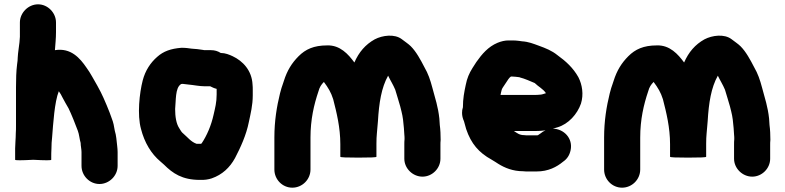

<svg xmlns="http://www.w3.org/2000/svg" viewBox="-20 -767 3632 888"><path d="M72 -663V-597L70 -571C68 -551 63 -523 62 -501C62 -492 61 -482 59 -469C55 -438 54 -399 54 -364V-188C54 -175 54 -162 53 -150C53 -126 50 -101 50 -80V-28C50 -25 78 -25 134 -28C189 -25 217 -25 217 -28V-40C217 -51 217 -64 218 -81C218 -98 219 -115 221 -132C226 -194 232 -296 252 -345C259 -336 264 -326 269 -316C278 -298 287 -284 297 -266C309 -242 331 -187 340 -162C346 -147 348 -122 353 -106C353 -93 357 -76 357 -64V0C357 46 395 84 440 84C485 84 524 46 524 0V-64C524 -73 523 -82 522 -92C519 -117 518 -140 511 -162C508 -182 504 -202 497 -219C488 -247 460 -314 446 -341L430 -371C414 -398 398 -430 380 -454C350 -498 308 -547 234 -535C236 -562 239 -590 239 -618V-663C239 -708 201 -747 156 -747C111 -747 72 -708 72 -663Z M982 -356V-330C982 -293 975 -268 968 -237C957 -187 937 -140 912 -103H911C910 -102 910 -102 909 -102H889C863 -111 847 -133 828 -149C820 -155 815 -164 809 -174C795 -195 790 -228 790 -263C794 -301 790 -360 816 -377C816 -378 816 -378 817 -378C820 -379 822 -379 825 -379H826C833 -378 841 -377 851 -376C875 -374 902 -368 926 -368H952C962 -363 970 -359 982 -356ZM819 -546C770 -542 736 -530 707 -504C676 -477 652 -441 640 -395C625 -337 614 -236 632 -171C648 -108 679 -56 722 -20L738 -6C779 35 823 65 904 65C925 66 944 63 959 58C1008 41 1043 8 1067 -36C1092 -84 1119 -142 1131 -203C1139 -241 1149 -280 1149 -326V-350C1149 -359 1149 -368 1148 -376C1145 -441 1103 -485 1056 -507C1041 -514 1022 -522 1001 -522C987 -531 972 -535 956 -535H926C925 -535 923 -535 920 -536C903 -539 883 -541 866 -542C850 -544 841 -546 819 -546Z M1416 17V-131C1416 -214 1432 -283 1453 -345C1458 -364 1466 -376 1478 -388C1498 -361 1511 -340 1521 -308C1537 -246 1554 -177 1554 -100V-42C1554 -39 1582 -38 1637 -38C1693 -38 1721 -39 1721 -42V-102C1721 -143 1724 -152 1728 -207C1733 -291 1744 -362 1775 -417C1786 -394 1798 -376 1808 -352C1814 -335 1826 -290 1831 -275L1837 -251C1843 -228 1846 -201 1848 -175L1850 -145C1851 -137 1851 -130 1851 -124C1850 -115 1850 -106 1850 -97V-33C1850 12 1889 50 1934 50C1979 50 2017 12 2017 -33V-97C2017 -104 2017 -111 2018 -120C2018 -142 2017 -168 2014 -189L2012 -219C2006 -274 1993 -311 1980 -360C1970 -398 1960 -427 1943 -456C1925 -491 1905 -528 1880 -553C1869 -564 1852 -575 1838 -586C1805 -611 1749 -604 1713 -585C1670 -561 1640 -526 1619 -478C1591 -516 1553 -559 1493 -557C1431 -557 1393 -539 1361 -507C1330 -476 1308 -441 1293 -393L1288 -378C1284 -368 1280 -354 1275 -335C1260 -274 1249 -208 1249 -131V17C1249 63 1286 101 1332 101C1378 101 1416 63 1416 17Z M2381 -410C2382 -410 2383 -410 2384 -409C2408 -403 2431 -392 2453 -383C2470 -366 2492 -356 2505 -336C2495 -333 2486 -329 2475 -329C2468 -328 2461 -328 2453 -328H2295L2297 -338C2300 -350 2300 -354 2306 -363L2322 -387C2327 -395 2335 -408 2343 -413H2349C2359 -413 2371 -411 2381 -410ZM2503 -164 2491 -158C2484 -152 2478 -149 2470 -143C2469 -143 2469 -143 2469 -142C2466 -141 2463 -141 2461 -141H2420C2417 -141 2411 -141 2404 -142C2382 -142 2371 -152 2357 -161H2453C2471 -161 2487 -162 2503 -164ZM2537 -172 2558 -178C2609 -193 2650 -239 2667 -288C2680 -330 2673 -375 2655 -410C2631 -453 2597 -484 2558 -512C2532 -533 2504 -544 2471 -556C2446 -565 2425 -574 2394 -576L2380 -578C2371 -579 2361 -580 2352 -580H2332C2315 -580 2298 -576 2281 -569C2238 -551 2209 -517 2183 -480L2165 -452C2150 -428 2140 -405 2134 -374C2127 -341 2121 -311 2121 -271C2118 -262 2117 -254 2117 -245C2117 -232 2120 -219 2126 -206C2130 -193 2133 -182 2136 -170C2159 -102 2195 -61 2253 -29L2271 -18C2276 -15 2280 -12 2285 -9C2314 9 2352 25 2399 25C2408 26 2415 26 2420 26H2462C2516 26 2555 5 2584 -19C2603 -32 2614 -49 2619 -72C2631 -128 2587 -171 2537 -172Z M2941 17V-131C2941 -214 2957 -283 2978 -345C2983 -364 2991 -376 3003 -388C3023 -361 3036 -340 3046 -308C3062 -246 3079 -177 3079 -100V-42C3079 -39 3107 -38 3162 -38C3218 -38 3246 -39 3246 -42V-102C3246 -143 3249 -152 3253 -207C3258 -291 3269 -362 3300 -417C3311 -394 3323 -376 3333 -352C3339 -335 3351 -290 3356 -275L3362 -251C3368 -228 3371 -201 3373 -175L3375 -145C3376 -137 3376 -130 3376 -124C3375 -115 3375 -106 3375 -97V-33C3375 12 3414 50 3459 50C3504 50 3542 12 3542 -33V-97C3542 -104 3542 -111 3543 -120C3543 -142 3542 -168 3539 -189L3537 -219C3531 -274 3518 -311 3505 -360C3495 -398 3485 -427 3468 -456C3450 -491 3430 -528 3405 -553C3394 -564 3377 -575 3363 -586C3330 -611 3274 -604 3238 -585C3195 -561 3165 -526 3144 -478C3116 -516 3078 -559 3018 -557C2956 -557 2918 -539 2886 -507C2855 -476 2833 -441 2818 -393L2813 -378C2809 -368 2805 -354 2800 -335C2785 -274 2774 -208 2774 -131V17C2774 63 2811 101 2857 101C2903 101 2941 63 2941 17Z"/></svg>

Font: Blanket
Style: Blk
Weight: 900
Foundry: Cannot Into Space Fonts
Version: Version 0.9